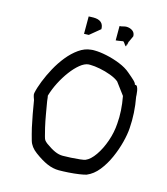

<svg xmlns="http://www.w3.org/2000/svg" viewBox="-121 -919 892 1023"><g transform="rotate(15 324.5 -408.0)"><path d="M299 9Q267 9 234.5 -5Q202 -19 163 -48Q129 -73 119.5 -106Q110 -139 102 -173Q94 -209 87.5 -245Q81 -281 75 -318Q74 -322 69.5 -333.5Q65 -345 67 -356Q73 -385 88 -423Q103 -461 124.5 -500.5Q146 -540 173.5 -574Q201 -608 233 -630.5Q265 -653 299 -656Q304 -657 309 -657Q314 -657 318 -657Q347 -657 385 -649Q423 -641 460.5 -626Q498 -611 522 -590Q546 -570 559 -557.5Q572 -545 573 -536Q582 -538 586.5 -529Q591 -520 593 -508Q595 -496 595.5 -486.5Q596 -477 596 -476Q604 -433 606.5 -390Q609 -347 606 -306Q604 -272 592.5 -227Q581 -182 561 -137Q541 -92 513 -57Q485 -22 449 -7Q437 -3 410 1Q383 5 352.5 7Q322 9 299 9ZM299 -71Q318 -71 344.5 -72.5Q371 -74 393.5 -76.5Q416 -79 423 -82Q449 -93 474 -129Q499 -165 516 -214Q533 -263 536 -312Q542 -382 527 -462L477 -529Q460 -543 430.5 -554Q401 -565 370 -571Q339 -577 318 -577H307Q285 -575 260.5 -555Q236 -535 212.5 -503.5Q189 -472 170 -435Q151 -398 140 -360Q141 -356 142 -349Q143 -342 144 -331Q150 -296 156 -261Q162 -226 170 -191Q178 -160 181.5 -145.5Q185 -131 190 -125Q195 -119 204 -112Q233 -91 255.5 -81Q278 -71 299 -71ZM241 -728V-824Q242 -824 250 -824.5Q258 -825 267 -825Q324 -825 324 -776L267 -729Q259 -729 252 -728.5Q245 -728 241 -728ZM476 -733Q476 -719 472 -722Q468 -725 462.5 -734Q457 -743 452 -744Q453 -744 444.5 -742.5Q436 -741 426 -739.5Q416 -738 413 -738V-817Q422 -817 436 -821Q450 -825 466 -821Q498 -812 498 -783L482 -748Q482 -747 482 -747V-748Q483 -749 483 -750Q483 -751 483 -752ZM479 -732Q479 -733 476 -733L482 -747Q480 -740 479.5 -737Q479 -734 479 -732Z"/></g></svg>

Font: Syne Tactile
Style: Regular
Weight: 400
Designer: Lucas Descroix
Foundry: Bonjour Monde
Version: Version 2.100; ttfautohint (v1.8.3)